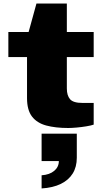

<svg xmlns="http://www.w3.org/2000/svg" viewBox="-20 -708 585 1080"><path d="M364 12Q292 12 240 -2Q188 -16 160 -52.5Q132 -89 132 -156V-387H27V-528H141L185 -688H356V-528H507V-387H356V-210Q356 -171 374 -150Q392 -129 444 -129H507V-7Q493 -2 466 2.5Q439 7 411 9.5Q383 12 364 12ZM214 352V278Q259 275 285 253Q311 231 311 198H214V44H412V179Q412 231 389 268Q366 305 322 326.5Q278 348 214 352Z"/></svg>

Font: Archivo Expanded Black
Style: Regular
Weight: 900
Width: 7
Designer: Hector Gatti
Foundry: Omnibus-Type
Version: Version 2.001